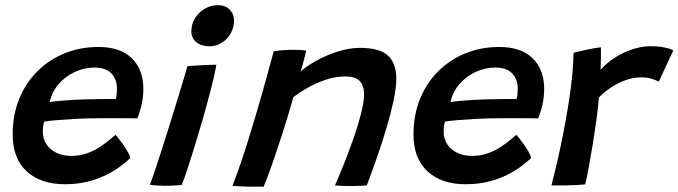

<svg xmlns="http://www.w3.org/2000/svg" viewBox="-20 -715 2622 742"><path d="M483.5 -104.5Q468.5 -89.5 445 -72Q421.5 -54.5 390 -38.8Q358.5 -23 318.5 -13Q278.5 -3 230 -3Q138 -3 83.5 -52.5Q29 -102 29 -195.5Q29 -271.5 54.5 -333.5Q80 -395.5 125.2 -440.2Q170.5 -485 230.5 -509.2Q290.5 -533.5 360.5 -533.5Q444.5 -533.5 489.2 -490Q534 -446.5 534 -370.5Q534 -343 528 -314Q522 -285 510.5 -257.5Q504.5 -258 482.5 -258Q460.5 -258 430.8 -258.2Q401 -258.5 372.5 -258.2Q344 -258 325.5 -257.5Q295 -257 260.5 -255Q226 -253 196.5 -250.5Q167 -248 150.5 -245Q145.5 -229.5 145.5 -205.5Q145.5 -178.5 159.5 -157.5Q173.5 -136.5 198 -124.5Q222.5 -112.5 255 -112.5Q287 -112.5 314 -121.8Q341 -131 362.5 -144.8Q384 -158.5 400 -172Q416 -185.5 426.5 -194Q429 -191.5 437 -181.5Q445 -171.5 454.8 -157.8Q464.5 -144 472.8 -130Q481 -116 483.5 -104.5ZM172 -320.5Q185.5 -323 210 -325.2Q234.5 -327.5 266.8 -329.2Q299 -331 335 -331.5Q356 -332 376 -332.2Q396 -332.5 410 -332.5Q424 -332.5 427.5 -332.5Q430 -341 431 -352.2Q432 -363.5 432 -374Q432 -395 423.2 -413.2Q414.5 -431.5 395.5 -442.8Q376.5 -454 345.5 -454Q306 -454 269.2 -437Q232.5 -420 206.5 -390Q180.5 -360 172 -320.5Z M682 0Q673.5 0.5 655.5 1.8Q637.5 3 618 3Q602.5 3 587.5 2Q572.5 1 559 -1Q564 -12 574.2 -42.5Q584.5 -73 598.5 -116Q612.5 -159 627.8 -207.8Q643 -256.5 657.8 -304.5Q672.5 -352.5 684.8 -393Q697 -433.5 704.5 -459.5Q717.5 -460.5 738.8 -461.8Q760 -463 781.5 -464Q803 -465 816 -465Q814 -451 807 -419.5Q800 -388 790 -351Q778 -304.5 762.5 -250.8Q747 -197 731.2 -146Q715.5 -95 702.5 -55.8Q689.5 -16.5 682 0ZM789 -536Q758.5 -536 739 -551.8Q719.5 -567.5 719.5 -593.5Q719.5 -622 733.8 -644.8Q748 -667.5 771.2 -681.2Q794.5 -695 822.5 -695Q850.5 -695 867.5 -678Q884.5 -661 884.5 -635.5Q884.5 -609 871.8 -586.2Q859 -563.5 837.2 -549.8Q815.5 -536 789 -536Z M999 6.5Q987.5 6.5 971.2 6.5Q955 6.5 938.5 6.5Q924 6 905.5 5Q887 4 878.5 3Q894.5 -38.5 911.8 -89Q929 -139.5 948.2 -202.2Q967.5 -265 989.8 -343Q1012 -421 1038 -517.5Q1053 -519.5 1073.2 -521Q1093.5 -522.5 1114 -522.5Q1127.5 -522.5 1140.8 -521.8Q1154 -521 1163 -519.5Q1162.5 -514.5 1158.5 -499Q1154.5 -483.5 1150 -466.5Q1145.5 -449.5 1141.5 -438.5Q1162.5 -458 1200.8 -479.5Q1239 -501 1284.2 -515.5Q1329.5 -530 1371.5 -530Q1448 -530 1479.8 -499.8Q1511.5 -469.5 1511.5 -410.5Q1511.5 -376 1501 -326.5Q1490.5 -277 1473.5 -220Q1456.5 -163 1436.5 -105.8Q1416.5 -48.5 1397.5 1.5Q1389 2.5 1372.2 3.2Q1355.5 4 1337 4Q1317.5 4 1300.5 3.2Q1283.5 2.5 1274.5 1.5Q1291.5 -37 1310.8 -85.5Q1330 -134 1347.5 -184.2Q1365 -234.5 1376 -278.5Q1387 -322.5 1387 -351Q1387 -383.5 1370.5 -401.5Q1354 -419.5 1314.5 -419.5Q1275 -419.5 1236.8 -406.2Q1198.5 -393 1166.8 -374.5Q1135 -356 1114 -340Q1090.5 -257.5 1068.2 -189.2Q1046 -121 1028.2 -71Q1010.5 -21 999 6.5Z M2032.5 -104.5Q2017.5 -89.5 1994 -72Q1970.5 -54.5 1939 -38.8Q1907.5 -23 1867.5 -13Q1827.5 -3 1779 -3Q1687 -3 1632.5 -52.5Q1578 -102 1578 -195.5Q1578 -271.5 1603.5 -333.5Q1629 -395.5 1674.2 -440.2Q1719.5 -485 1779.5 -509.2Q1839.5 -533.5 1909.5 -533.5Q1993.5 -533.5 2038.2 -490Q2083 -446.5 2083 -370.5Q2083 -343 2077 -314Q2071 -285 2059.5 -257.5Q2053.5 -258 2031.5 -258Q2009.5 -258 1979.8 -258.2Q1950 -258.5 1921.5 -258.2Q1893 -258 1874.5 -257.5Q1844 -257 1809.5 -255Q1775 -253 1745.5 -250.5Q1716 -248 1699.5 -245Q1694.5 -229.5 1694.5 -205.5Q1694.5 -178.5 1708.5 -157.5Q1722.5 -136.5 1747 -124.5Q1771.5 -112.5 1804 -112.5Q1836 -112.5 1863 -121.8Q1890 -131 1911.5 -144.8Q1933 -158.5 1949 -172Q1965 -185.5 1975.5 -194Q1978 -191.5 1986 -181.5Q1994 -171.5 2003.8 -157.8Q2013.5 -144 2021.8 -130Q2030 -116 2032.5 -104.5ZM1721 -320.5Q1734.5 -323 1759 -325.2Q1783.5 -327.5 1815.8 -329.2Q1848 -331 1884 -331.5Q1905 -332 1925 -332.2Q1945 -332.5 1959 -332.5Q1973 -332.5 1976.5 -332.5Q1979 -341 1980 -352.2Q1981 -363.5 1981 -374Q1981 -395 1972.2 -413.2Q1963.5 -431.5 1944.5 -442.8Q1925.5 -454 1894.5 -454Q1855 -454 1818.2 -437Q1781.5 -420 1755.5 -390Q1729.5 -360 1721 -320.5Z M2301 -445Q2321.5 -469 2353 -490Q2384.5 -511 2421.8 -523.8Q2459 -536.5 2495.5 -536.5Q2521 -536.5 2546.2 -531.8Q2571.5 -527 2582 -520L2526 -400Q2515.5 -405 2498.8 -410.5Q2482 -416 2456.5 -416Q2429 -416 2399.5 -405.8Q2370 -395.5 2343 -378Q2316 -360.5 2294.5 -338Q2292 -304.5 2285.5 -256.2Q2279 -208 2270.8 -157.5Q2262.5 -107 2254.8 -65.2Q2247 -23.5 2241.5 -2.5Q2214.5 0.5 2178.5 1.2Q2142.5 2 2111 1.5Q2123 -44.5 2135 -97Q2147 -149.5 2157.8 -204.8Q2168.5 -260 2177.2 -314.8Q2186 -369.5 2191 -419.5Q2196 -469.5 2196.5 -511Q2215 -516 2237.2 -520.8Q2259.5 -525.5 2278 -528.8Q2296.5 -532 2302.5 -532Q2302.5 -514 2302.2 -487Q2302 -460 2301 -445Z"/></svg>

Font: Grandstander Thin Medium
Style: Italic
Weight: 500
Italic angle: -15°
Version: Version 1.200